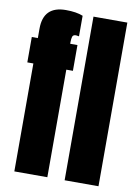

<svg xmlns="http://www.w3.org/2000/svg" viewBox="-95 -930 717 993"><g transform="rotate(10 264.0 -434.0)"><path d="M51.3 0V-566.9H19.5V-700.2H51.3V-750Q51.3 -868.2 169.4 -868.2Q225.1 -868.2 259.3 -854V-746.1Q247.1 -748.5 243.2 -748.5Q228 -748.5 224.6 -737.5Q221.2 -726.6 221.2 -709.5V-700.2H259.3V-564.9H224.6V0ZM315.4 0V-859.4H493.2V0Z"/></g></svg>

Font: Anton SC
Style: Regular
Weight: 400
Designer: Vernon Adams
Foundry: Vernon Adams
Version: Version 2.116; ttfautohint (v1.8.4.7-5d5b)